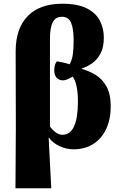

<svg xmlns="http://www.w3.org/2000/svg" viewBox="-20 -788 648 1030"><path d="M63 222 65 -105 64 -512Q64 -636 129 -702Q194 -768 314 -768Q398 -768 447 -742.5Q496 -717 516.5 -675.5Q537 -634 537 -587Q537 -533 518.5 -499.5Q500 -466 473 -447.5Q446 -429 419 -421V-418Q457 -408 492.5 -386.5Q528 -365 551 -324.5Q574 -284 574 -217Q574 -149 550 -97Q526 -45 481 -16Q436 13 374 13Q336 13 299.5 -4Q263 -21 243 -49H241L255 222ZM315 -65Q357 -65 377.5 -110.5Q398 -156 398 -242Q398 -339 370 -377Q357 -369 343 -363Q329 -357 320 -357Q299 -356 285 -370Q271 -384 271 -411Q271 -421 273.5 -434Q276 -447 285 -459Q299 -457 317 -453Q335 -449 354 -443Q367 -468 371 -498Q375 -528 375 -572Q375 -633 361.5 -665.5Q348 -698 312 -698Q278 -698 263 -669Q248 -640 248 -579V-109Q263 -89 280 -77Q297 -65 315 -65Z"/></svg>

Font: Noto Serif SemiCondensed Black
Style: Regular
Weight: 900
Width: 4
Designer: Monotype Design Team
Foundry: Monotype Imaging Inc.
Version: Version 2.014; ttfautohint (v1.8.4.7-5d5b)